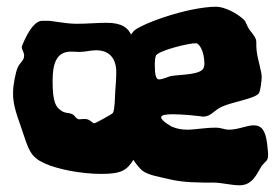

<svg xmlns="http://www.w3.org/2000/svg" viewBox="-20 -544 831 573"><path d="M777 -117C772 -153 762 -170 737 -170C717 -170 691 -157 663 -157C650 -157 640 -163 624 -163C590 -163 564 -157 539 -157C524 -157 509 -159 493 -166C493 -166 461 -183 461 -194C461 -201 475 -203 496 -203C528 -203 570 -198 579 -197C582 -196 584 -196 587 -196C609 -196 618 -214 641 -225C673 -240 739 -249 752 -265C758 -272 761 -307 761 -314C761 -332 749 -365 746 -392C742 -427 753 -420 724 -456C718 -464 714 -479 709 -484C689 -504 650 -524 625 -524C535 -523 392 -469 378 -450L371 -441C362 -460 345 -476 298 -476C271 -476 239 -473 209 -473C175 -473 139 -482 121 -482H106C72 -482 45 -404 45 -405C45 -394 52 -389 52 -378C52 -363 40 -358 33 -343C26 -327 19 -289 19 -268C18 -232 31 -199 43 -164C66 -95 70 -76 114 -56C152 -39 221 -25 283 -25C342 -25 359 -36 378 -67C385 -56 393 -46 403 -36C423 -20 459 -16 486 -9C527 1 574 1 619 1C640 1 671 9 695 9C733 9 746 -24 761 -49C776 -67 780 -63 780 -84C780 -93 778 -104 777 -117ZM324 -272C323 -257 323 -218 317 -207C316 -204 266 -177 262 -176C255 -176 249 -189 233 -189C227 -189 221 -188 217 -188C206 -188 205 -200 194 -204C184 -208 179 -206 169 -210C146 -222 137 -239 137 -302C137 -350 146 -390 192 -390C200 -390 209 -389 217 -389C233 -389 251 -394 267 -394C320 -394 327 -351 327 -330C327 -309 325 -285 324 -272ZM588 -342C580 -320 519 -322 490 -317C484 -316 466 -307 454 -307C445 -307 442 -323 442 -350C442 -363 443 -374 446 -379C455 -393 540 -415 565 -415C574 -415 590 -392 590 -353C590 -349 589 -345 588 -342Z"/></svg>

Font: Freckle Face
Style: Regular
Weight: 400
Designer: Astigmatic (AOETI)
Foundry: Astigmatic (AOETI)
Version: Version 1.000